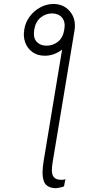

<svg xmlns="http://www.w3.org/2000/svg" viewBox="-20 -773 467 980"><path d="M103.7 -620.7Q109 -658 131 -687.9Q153.1 -717.7 185.2 -735.1Q217.3 -752.5 252.8 -752.8Q305.4 -752.5 337 -714.7Q368.6 -676.8 360.8 -620.7L250 46.9Q239.3 105.5 250.9 125.4Q262.4 145.2 294 144.9Q296.2 145.2 304 144.2Q311.8 143.1 313.9 140.6L306.8 177.6Q301.1 181.8 286.4 184.3Q271.7 186.8 265.6 187.5Q215.9 186.8 203.5 151.1Q191.1 115.4 203.1 46.9L296.9 -519.9Q277.7 -505 255 -496.6Q232.2 -488.3 208.8 -488.6Q172.6 -488.3 146.7 -506.4Q120.7 -524.5 109.2 -554.7Q97.7 -584.9 103.7 -620.7ZM217.3 -539.8Q250 -539.8 275.7 -560Q301.5 -580.3 308.2 -622.2Q315 -661.9 296.5 -683.2Q278.1 -704.5 245.7 -704.5Q213.4 -704.5 187.5 -683.4Q161.6 -662.3 154.8 -622.2Q148.1 -580.3 166.9 -560Q185.7 -539.8 217.3 -539.8Z"/></svg>

Font: Inter Thin  BETA
Style: Italic
Weight: 100
Italic angle: -9.39999°
Designer: Rasmus Andersson
Foundry: rsms
Version: Version 3.011;git-f93a4a705